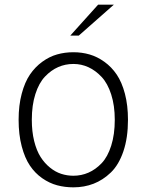

<svg xmlns="http://www.w3.org/2000/svg" viewBox="-20 -784 612 816"><path d="M59.1 -274.9Q59.1 -336.4 72.3 -385.7Q85.4 -435.1 107.4 -467.3Q129.4 -499.5 159.7 -521.5Q189.9 -543.5 222.7 -552.7Q255.4 -562 292 -562Q328.1 -562 360.8 -552.5Q393.6 -543 423.8 -521.2Q454.1 -499.5 476.1 -467Q498 -434.6 511 -385.3Q523.9 -335.9 523.9 -274.9Q523.9 -198.2 504.4 -140.9Q484.9 -83.5 451.2 -51Q417.5 -18.6 377.7 -3.2Q337.9 12.2 292 12.2Q255.4 12.2 222.7 3.4Q189.9 -5.4 159.4 -26.6Q128.9 -47.9 107.2 -80.1Q85.4 -112.3 72.3 -162.1Q59.1 -211.9 59.1 -274.9ZM467.8 -274.9Q467.8 -335.4 452.6 -382.6Q437.5 -429.7 411.9 -457Q386.2 -484.4 356 -498.3Q325.7 -512.2 292 -512.2Q257.8 -512.2 227.5 -499Q197.3 -485.8 171.4 -458.7Q145.5 -431.6 130.4 -384.3Q115.2 -336.9 115.2 -274.9Q115.2 -225.1 125.2 -184.6Q135.3 -144 152.3 -117.2Q169.4 -90.3 192.4 -71.8Q215.3 -53.2 240.2 -45.2Q265.1 -37.1 292 -37.1Q325.7 -37.1 356 -50.3Q386.2 -63.5 411.9 -90.3Q437.5 -117.2 452.6 -164.8Q467.8 -212.4 467.8 -274.9ZM397 -764.2H463.9L314.9 -632.8H278.8Z"/></svg>

Font: Junction Light
Style: Regular
Weight: 300
Designer: Caroline Hadilaksono
Foundry: Caroline Hadilaksono
Version: Version 1.002